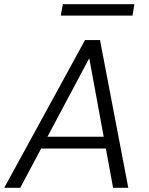

<svg xmlns="http://www.w3.org/2000/svg" viewBox="-32 -890 704 910"><path d="M-12 0 371 -700H442L576 0H504L391 -614L64 0ZM116 -186 144 -242H499L509 -186ZM256 -816 266 -870H605L596 -816Z"/></svg>

Font: DM Sans 24pt Light
Style: Italic
Weight: 300
Italic angle: -10°
Designer: Colophon Foundry, Jonny Pinhorn
Foundry: Colophon Foundry
Version: Version 4.004;gftools[0.9.30]